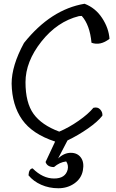

<svg xmlns="http://www.w3.org/2000/svg" viewBox="-20 -764 620 1024"><path d="M296 -62Q348 -84 399.5 -120Q451 -156 478 -189Q501 -195 514.5 -180Q528 -165 526 -147Q501 -115 449.5 -79Q398 -43 340 -15L290 81Q322 51 357.5 51Q393 51 411.5 76.5Q430 102 422 145Q414 188 377 214Q340 240 291 240Q242 240 200 221.5Q158 203 132 171Q134 136 154 134Q208 188 268.5 188Q329 188 341 140Q346 116 333 97Q298 101 268 127Q232 127 223 100L274 -9Q152 -49 98 -126Q44 -203 42 -318Q42 -414 108 -535Q251 -714 431 -744Q489 -722 524.5 -668Q560 -614 564 -557Q515 -519 468 -536Q459 -631 416 -679L401 -678Q285 -649 200.5 -542Q116 -435 116 -325.5Q116 -216 159 -156.5Q202 -97 296 -62Z"/></svg>

Font: Tillana
Style: Regular
Weight: 400
Designer: Lipi Raval (Devanagari, Latin), Jonny Pinhorn (Latin)
Foundry: Indian Type Foundry
Version: Version 2.003;PS 1.0;hotconv 1.0.79;makeotf.lib2.5.61930; tt